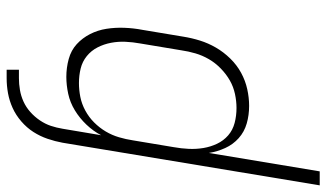

<svg xmlns="http://www.w3.org/2000/svg" viewBox="-240 -526 958 563"><g transform="rotate(-90 238.5 -244.0)"><path d="M-23 215 102 -539Q106 -561 113.5 -583Q121 -605 133.5 -624.5Q146 -644 164.5 -660Q183 -676 204 -685.5Q225 -695 247 -699Q269 -703 291 -703H316V-667H291Q274 -667 256.5 -664Q239 -661 222.5 -653.5Q206 -646 192 -633.5Q178 -621 167.5 -605.5Q157 -590 151.5 -573.5Q146 -557 143 -539L124 -426Q136 -449 155 -469Q174 -489 197 -503Q220 -517 245.5 -522.5Q271 -528 295 -528Q322 -528 347.5 -521Q373 -514 391 -497.5Q409 -481 420.5 -458.5Q432 -436 436 -410.5Q440 -385 439 -358Q438 -331 433 -305L413 -185Q409 -160 401.5 -136Q394 -112 381 -89.5Q368 -67 349 -47.5Q330 -28 307 -15.5Q284 -3 259 2.5Q234 8 210 8Q183 8 158.5 1Q134 -6 115.5 -22.5Q97 -39 86.5 -62Q76 -85 72 -110L18 215ZM204 -29Q224 -29 245 -33.5Q266 -38 284.5 -48.5Q303 -59 319.5 -75Q336 -91 347 -110Q358 -129 364 -149.5Q370 -170 373 -191L393 -311Q397 -333 398 -354.5Q399 -376 395 -397Q391 -418 381.5 -436.5Q372 -455 356 -468Q340 -481 319.5 -486Q299 -491 277 -491Q257 -491 236.5 -487Q216 -483 196.5 -472.5Q177 -462 161.5 -446.5Q146 -431 135 -412.5Q124 -394 118 -373.5Q112 -353 109 -333L89 -213Q85 -191 84 -169Q83 -147 86.5 -126Q90 -105 99 -86Q108 -67 123.5 -53.5Q139 -40 160 -34.5Q181 -29 204 -29Z"/></g></svg>

Font: Iosevka Curly Extralight
Style: Italic
Weight: 200
Italic angle: -9°
Monospace: yes
Designer: Belleve Invis
Foundry: Belleve Invis
Version: Version 22.1.2; ttfautohint (v1.8.4)